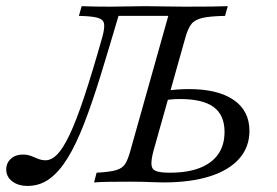

<svg xmlns="http://www.w3.org/2000/svg" viewBox="-75 -591 896 622"><path d="M14.5 11.3Q-16.1 11.3 -35.5 -3.6Q-54.8 -18.5 -54.8 -41.9Q-54.8 -62.9 -39.9 -76.6Q-25 -90.3 -1.6 -90.3Q14.5 -90.3 26.2 -85.5Q37.9 -80.6 49.2 -76.2Q60.5 -71.8 72.6 -71.8Q91.9 -71.8 110.5 -90.7Q129 -109.7 150.4 -154.4Q171.8 -199.2 197.6 -276.6Q223.4 -354 256.5 -471Q264.5 -500 262.1 -514.1Q259.7 -528.2 241.1 -533.5Q222.6 -538.7 180.6 -539.5L189.5 -571Q205.6 -570.2 230.6 -569.8Q255.6 -569.4 283.1 -569.4Q308.9 -569.4 335.1 -570.2Q361.3 -571 395.2 -571Q426.6 -571 456 -570.2Q485.5 -569.4 524.2 -569.4Q573.4 -569.4 609.7 -569.8Q646 -570.2 662.9 -571L654 -539.5Q606.5 -538.7 581.5 -533.1Q556.5 -527.4 545.2 -513.3Q533.9 -499.2 525.8 -470.2L421.8 -100.8Q414.5 -72.6 415.7 -57.3Q416.9 -41.9 431 -36.7Q445.2 -31.5 475 -31.5Q532.3 -31.5 571.8 -46.8Q611.3 -62.1 631.9 -91.5Q652.4 -121 652.4 -163.7Q652.4 -218.5 616.9 -244.4Q581.5 -270.2 508.1 -270.2Q494.4 -270.2 480.2 -269Q466.1 -267.7 454 -265.3L461.3 -296Q474.2 -299.2 496 -300.8Q517.7 -302.4 537.1 -302.4Q630.6 -302.4 681.9 -267.3Q733.1 -232.3 733.1 -166.9Q733.1 -114.5 700 -77Q666.9 -39.5 604.8 -19.8Q542.7 0 454 0Q437.9 0 421.4 -0.8Q404.8 -1.6 386.7 -2Q368.5 -2.4 347.6 -2.4Q309.7 -2.4 279.4 -2Q249.2 -1.6 229.8 0L237.9 -31.5Q281.5 -33.9 301.6 -39.9Q321.8 -46 330.6 -60.1Q339.5 -74.2 346.8 -100.8L470.2 -539.5H308.9Q277.4 -432.3 250.4 -344.8Q223.4 -257.3 197.6 -190.7Q171.8 -124.2 144.4 -79.4Q116.9 -34.7 85.5 -11.7Q54 11.3 14.5 11.3Z"/></svg>

Font: Playfair 12pt Light
Style: Italic
Weight: 300
Italic angle: -15.6°
Designer: Claus Eggers Sørensen
Foundry: Claus Eggers Sørensen
Version: Version 2.000;gftools[0.9.28]